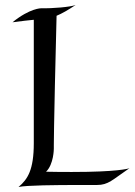

<svg xmlns="http://www.w3.org/2000/svg" viewBox="-20 -743 538 767"><path d="M282 -723C261 -715 191 -709 145 -710C145 -710 100 -711 30 -654C66 -659 95 -662 115 -664V-171C115 -65 91 -27 54 4C84 -3 207 -4 292 -4H367C413 -4 428 -24 497 -71C492 -69 447 -56 268 -56C237 -56 203 -56 164 -57C195 -87 195 -149 195 -149C195 -149 194 -209 206 -680C228 -689 252 -703 282 -723ZM498 -72C497 -72 497 -71 497 -71Z"/></svg>

Font: Quintessential
Style: Regular
Weight: 400
Designer: Astigmatic (AOETI)
Foundry: Astigmatic (AOETI)
Version: Version 1.000